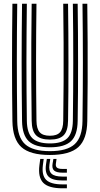

<svg xmlns="http://www.w3.org/2000/svg" viewBox="-20 -820 533 1027"><path d="M247.1 9Q140.9 9 94.3 -33.2Q47.8 -75.4 46.4 -172.4Q45.4 -246.8 44.8 -323.7Q44.2 -400.7 44.3 -479.5Q44.3 -558.4 44.8 -638.6Q45.3 -718.9 46.4 -800H72.2Q71.2 -724.7 70.6 -646.6Q70 -568.5 70 -489.3Q70 -410 70.6 -330.5Q71.2 -251.1 72.2 -172.8Q73.3 -86.3 114 -48.9Q154.7 -11.5 247.1 -11.5Q339 -11.5 379.5 -48.9Q420.1 -86.2 421.2 -172.8Q422.2 -250.5 422.8 -329Q423.4 -407.5 423.4 -486.3Q423.4 -565 422.8 -643.6Q422.3 -722.2 421.2 -800H446.9Q448.3 -696.3 448.8 -591.4Q449.3 -486.6 448.9 -381.6Q448.4 -276.6 446.9 -172.4Q445.5 -75.4 399.2 -33.2Q352.8 9 247.1 9ZM247.1 -32.1Q168.3 -32.1 133.6 -64.9Q99 -97.7 97.9 -173.1Q96.9 -252.8 96.3 -331.5Q95.7 -410.1 95.7 -488.3Q95.7 -566.4 96.3 -644.3Q97 -722.2 97.9 -800H123.6Q122.7 -723.1 122.1 -645.2Q121.4 -567.3 121.4 -488.7Q121.4 -410.1 122 -331.2Q122.6 -252.4 123.6 -173.5Q124.6 -108.7 153.2 -80.7Q181.9 -52.8 247.1 -52.8Q311.8 -52.8 340.3 -80.7Q368.8 -108.7 369.7 -173.5Q370.8 -251.1 371.3 -329.6Q371.9 -408 371.9 -486.6Q371.9 -565.2 371.4 -643.7Q370.8 -722.2 369.7 -800H395.4Q396.6 -721.1 397.1 -642.7Q397.6 -564.2 397.6 -485.8Q397.6 -407.4 397.2 -329.2Q396.7 -251.1 395.4 -173.1Q394.5 -97.7 360 -64.9Q325.4 -32.1 247.1 -32.1ZM247.1 -73.3Q195.6 -73.3 172.8 -96.6Q150 -119.9 149.4 -173.9Q147.9 -279.7 147.4 -384Q146.9 -488.3 147.5 -592.2Q148 -696.1 149.4 -800H175.1Q174.2 -724.6 173.5 -646.6Q172.9 -568.5 172.9 -489.4Q172.9 -410.2 173.5 -331Q174.1 -251.7 175.1 -174.1Q175.6 -131.4 192.3 -112.6Q209 -93.9 247.1 -93.9Q284.9 -93.9 301.3 -112.6Q317.7 -131.4 318.2 -174.1Q319.7 -278.2 320.2 -382.7Q320.7 -487.2 320.2 -591.7Q319.7 -696.3 318.2 -800H344Q345.1 -720.9 345.6 -642.4Q346.2 -564 346.2 -485.7Q346.2 -407.5 345.7 -329.6Q345.2 -251.7 344 -173.9Q343.3 -119.8 320.6 -96.6Q298 -73.3 247.1 -73.3ZM213.8 30 209.4 63.5Q202.6 117.8 227.1 142.1Q251.5 166.3 314.4 166.3H337.8V187.2H314.4Q240.5 187.2 211.6 158.1Q182.6 128.9 190.9 63.5L195.3 30ZM282.5 30 278.9 55.5Q276.8 70.2 284.9 76.9Q293.1 83.6 314.4 83.6H337.8V103.6H314.4Q282 103.6 269.4 92.2Q256.9 80.7 261.2 55.5L265.6 30ZM248.9 30 244.5 59.5Q239.4 94 255.8 109.3Q272.1 124.5 314.4 124.5H337.8V145.4H314.4Q260.9 145.4 240.1 125.1Q219.4 104.8 226.1 59.5L230.5 30Z"/></svg>

Font: Big Shoulders Inline Text SC Thin
Style: Regular
Weight: 100
Designer: Patric King
Foundry: XO Type Co
Version: Version 2.002